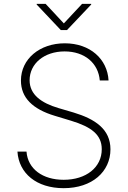

<svg xmlns="http://www.w3.org/2000/svg" viewBox="-20 -962 662 994"><path d="M309.6 12.2C457.5 12.2 551.8 -73.7 551.8 -189C551.8 -293.9 471.2 -346.2 361.3 -379.4L281.7 -402.8C194.8 -428.7 133.3 -471.7 133.3 -546.4C133.3 -632.8 209 -695.8 314.5 -695.8C418.5 -695.8 489.3 -634.8 496.6 -545.4H542C536.1 -656.2 446.3 -737.8 315.4 -737.8C186 -737.8 88.4 -657.2 88.4 -544.9C88.4 -456.5 148.4 -397 264.2 -362.3L348.1 -336.9C452.1 -305.2 506.8 -265.1 506.8 -189.5C506.8 -95.2 425.8 -31.2 309.6 -31.2C201.2 -31.2 124 -86.9 117.2 -177.2H70.3C77.6 -64.9 168.5 12.2 309.6 12.2ZM216.3 -941.9H169.9V-938.5L294.9 -806.2H326.7L452.1 -938.5V-941.9H404.8L310.5 -840.8Z"/></svg>

Font: Raveo ExtraLight
Style: Regular
Weight: 200
Designer: Jakub Foglar, Rasmus Andersson (Inter)
Foundry: Jakubfoglar.com
Version: Version 1.100;Glyphs 3.2.3 (3260)